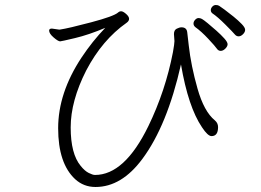

<svg xmlns="http://www.w3.org/2000/svg" viewBox="-20 -743 1040 766"><path d="M827 -690Q821 -695 821 -702.5Q821 -710 827 -716.5Q833 -723 841 -723Q849 -723 854 -720Q859 -717 876 -704.5Q893 -692 912 -676.5Q931 -661 944.5 -647Q958 -633 958 -624Q958 -615 949.5 -606.5Q941 -598 932 -598Q923 -598 916.5 -606Q910 -614 879 -645Q848 -676 827 -690ZM850 -236Q850 -200 824 -200Q809 -200 786 -235Q731 -316 702 -486Q647 -242 548 -109Q465 3 361 3Q314 3 280 -28Q212 -91 212 -231.5Q212 -372 305 -513Q348 -578 400 -632Q334 -604 279 -591Q224 -578 220 -578Q212 -578 194 -593.5Q176 -609 176 -621Q176 -629 187 -629L215 -625H219Q253 -630 343.5 -654Q434 -678 451 -693Q456 -698 463.5 -698Q471 -698 483 -687.5Q495 -677 495 -668Q495 -659 485 -652Q388 -584 324 -462Q262 -340 262 -234.5Q262 -129 302 -81Q318 -61 334 -53Q350 -45 359 -45Q477 -45 572 -240Q640 -380 670 -535Q676 -569 676 -579L674 -607Q674 -623 685 -628.5Q696 -634 704 -634Q725 -634 727 -614Q729 -597 733 -562Q742 -481 768 -389.5Q794 -298 837 -263Q850 -252 850 -236ZM759 -635Q752 -641 752 -649Q752 -657 758.5 -664Q765 -671 772 -671Q779 -671 785.5 -667.5Q792 -664 808.5 -650.5Q825 -637 843.5 -620.5Q862 -604 875 -589.5Q888 -575 888 -566.5Q888 -558 879 -549Q870 -540 860.5 -540Q851 -540 845 -549Q839 -558 811 -588Q783 -618 759 -635Z"/></svg>

Font: ToneOZ-Pinyin-WenKai-Light
Style: Light
Weight: 300
Designer: Fontworks Inc.
Foundry: ToneOZ
Version: Version 0.240331